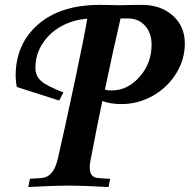

<svg xmlns="http://www.w3.org/2000/svg" viewBox="-20 -752 764 773"><path d="M495.1 -677.7H465.3Q435.5 -549.3 402.3 -391.1Q414.6 -387.7 429.2 -387.7Q492.7 -387.7 541.5 -442.1Q590.3 -496.6 590.3 -572.3Q590.3 -619.1 564 -648.4Q537.6 -677.7 495.1 -677.7ZM423.3 -32.2 417 1Q308.1 -4.9 258.3 -4.9Q204.1 -4.9 93.8 1L100.6 -32.2L147 -35.2Q194.8 -38.1 211.9 -109.4Q239.7 -228.5 282.5 -430.9Q325.2 -633.3 331.1 -676.8Q274.9 -672.4 227.5 -646.7Q180.2 -621.1 151.4 -576.9Q122.6 -532.7 122.6 -479Q122.6 -445.3 146.5 -425Q170.4 -404.8 235.4 -379.9L218.3 -347.2Q77.6 -392.6 47.4 -401.9Q43 -426.3 43 -446.8Q43 -574.7 133.3 -653.6Q223.6 -732.4 382.8 -732.4Q401.9 -732.4 424.3 -731.7Q446.8 -731 459.5 -731Q471.2 -731 496.8 -731.7Q522.5 -732.4 550.8 -732.4Q627.4 -732.4 675.8 -689.2Q724.1 -646 724.1 -577.1Q724.1 -511.2 688.2 -454.6Q652.3 -397.9 593.8 -365.5Q535.2 -333 469.7 -333Q424.3 -333 392.1 -345.2Q375.5 -269 344.2 -105Q341.3 -91.3 341.3 -77.6Q341.3 -37.1 375.5 -35.2H375Q380.4 -34.7 399.7 -33.4Q418.9 -32.2 423.3 -32.2Z"/></svg>

Font: Flanker
Style: Bold Italic
Weight: 700
Italic angle: -12°
Designer: Flanker
Version: Version 2.000